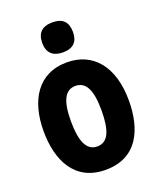

<svg xmlns="http://www.w3.org/2000/svg" viewBox="-144 -860 789 957"><g transform="rotate(-20 250.0 -381.0)"><path d="M250 -613C306 -613 331 -642 331 -692C331 -745 305 -772 250 -772C196 -772 168 -745 168 -692C168 -640 197 -613 250 -613ZM250 10C421 10 476 -127 476 -276C476 -458 387 -560 250 -560C96 -560 24 -439 24 -277C24 -123 86 10 250 10ZM250 -114C194 -114 169 -170 169 -277C169 -383 194 -435 250 -435C306 -435 331 -382 331 -277C331 -169 308 -114 250 -114Z"/></g></svg>

Font: Noto Sans Mono ExtraCondensed ExtraBold
Style: Regular
Weight: 800
Width: 2
Designer: Monotype Design Team
Foundry: Monotype Imaging Inc.
Version: Version 2.014